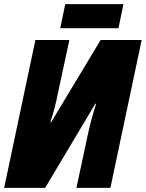

<svg xmlns="http://www.w3.org/2000/svg" viewBox="-25 -907 704 927"><path d="M146 -714H310L255 -459Q241 -385 218 -317H222L461 -714H659L508 0H344L399 -257Q413 -323 439 -406H435L193 0H-5ZM290 -887H571L547 -771H266Z"/></svg>

Font: Noto Sans UI CondBlack
Style: Italic
Weight: 900
Width: 3
Italic angle: -12°
Designer: Monotype Design Team
Foundry: Monotype Imaging Inc.
Version: Version 1.001